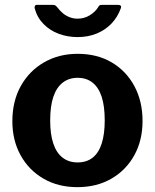

<svg xmlns="http://www.w3.org/2000/svg" viewBox="-20 -762 639 792"><path d="M299 10Q220 10 159.5 -25Q99 -60 65 -121.5Q31 -183 31 -262Q31 -345 66 -407.5Q101 -470 162 -505Q223 -540 300 -540Q381 -540 441 -504.5Q501 -469 534.5 -406.5Q568 -344 568 -263Q568 -183 534 -121.5Q500 -60 439.5 -25Q379 10 299 10ZM300 -92Q337 -92 362 -111.5Q387 -131 399.5 -170Q412 -209 412 -265Q412 -324 399.5 -362.5Q387 -401 362 -421Q337 -441 300 -441Q264 -441 238.5 -421Q213 -401 200 -362.5Q187 -324 187 -265Q187 -208 200 -169.5Q213 -131 238.5 -111.5Q264 -92 300 -92ZM466 -742Q484 -742 478 -727Q465 -691 439.5 -664.5Q414 -638 378.5 -623.5Q343 -609 300 -609Q259 -609 222.5 -622.5Q186 -636 159.5 -663Q133 -690 123 -728Q122 -733 124 -737.5Q126 -742 132 -742H197Q205 -742 208.5 -739.5Q212 -737 218 -730Q226 -719 238 -708.5Q250 -698 266 -691.5Q282 -685 300 -685Q327 -685 349.5 -698.5Q372 -712 384 -731Q388 -739 392 -740.5Q396 -742 401 -742Z"/></svg>

Font: Libre Franklin
Style: Bold
Weight: 700
Designer: Pablo Impallari, Rodrigo Fuenzalida, Nhung Nguyen
Foundry: Impallari Type
Version: Version 3.000